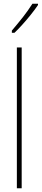

<svg xmlns="http://www.w3.org/2000/svg" viewBox="-20 -1016 225 1036"><path d="M97 0H71V-760H97ZM185 -989Q169 -965 146.5 -937Q124 -909 101 -883.5Q78 -858 58 -839H44V-851Q78 -891 104 -924Q130 -957 155 -996H185Z"/></svg>

Font: Noto Sans Lao UI ExtCond Thin
Style: Regular
Weight: 100
Width: 2
Designer: Monotype Design Team
Foundry: Monotype Imaging Inc.
Version: Version 2.000; ttfautohint (v1.8.4.7-5d5b)